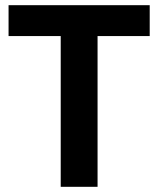

<svg xmlns="http://www.w3.org/2000/svg" viewBox="-20 -720 610 740"><path d="M214 -581H13V-700H557V-581H356V0H214Z"/></svg>

Font: 
Style: 㨦
Weight: 700
Designer: A.Korolkova, Vitaly Kuzmin
Foundry: ParaType Ltd
Version: Version 2.000